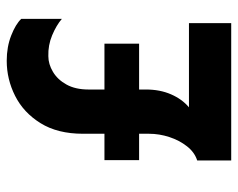

<svg xmlns="http://www.w3.org/2000/svg" viewBox="-88 -616 704 568"><g transform="rotate(-90 264.0 -332.0)"><path d="M73.2 0V-100.6Q97.7 -108.4 115.2 -130.9Q132.8 -153.3 142.6 -183.1Q152.3 -212.9 152.3 -243.2V-438.5Q152.3 -513.7 183.6 -564Q214.8 -614.3 264.2 -639.2Q313.5 -664.1 368.2 -664.1Q409.2 -664.1 442.9 -650.9Q476.6 -637.7 492.2 -621.1V-501Q472.7 -517.6 443.4 -529.8Q414.1 -542 381.8 -541Q358.4 -541 335.4 -527.3Q312.5 -513.7 297.9 -487.3Q283.2 -460.9 283.2 -421.9V-252Q283.2 -210.9 269 -178.2Q254.9 -145.5 230.5 -125H479.5V0ZM74.2 -272.5V-375H418.9V-272.5Z"/></g></svg>

Font: Sen
Style: Bold
Weight: 700
Designer: Kosal Sen, Philatype
Foundry: Philatype
Version: Version 2.000;gftools[0.9.31]